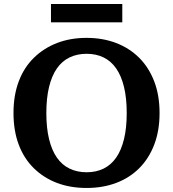

<svg xmlns="http://www.w3.org/2000/svg" viewBox="-20 -916 859 953"><path d="M410 17Q329 17 263 -8Q197 -33 148 -81Q99 -129 73 -198Q47 -267 47 -355Q47 -443 73 -512Q99 -581 148 -629Q197 -677 263 -702.5Q329 -728 410 -728Q490 -728 556.5 -702.5Q623 -677 671 -629Q719 -581 745.5 -512Q772 -443 772 -355Q772 -267 745.5 -198Q719 -129 671 -81Q623 -33 556.5 -8Q490 17 410 17ZM410 -61Q457 -61 494 -79Q531 -97 556.5 -133.5Q582 -170 595.5 -225.5Q609 -281 609 -355Q609 -429 595.5 -484.5Q582 -540 556.5 -576.5Q531 -613 494 -631Q457 -649 410 -649Q363 -649 325.5 -631Q288 -613 262.5 -576.5Q237 -540 223.5 -484.5Q210 -429 210 -355Q210 -281 223.5 -225.5Q237 -170 262.5 -133.5Q288 -97 325.5 -79Q363 -61 410 -61ZM233 -896H587V-805H233Z"/></svg>

Font: Roboto Serif 20pt SemiBold
Style: Regular
Weight: 600
Version: Version 1.008